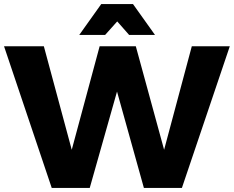

<svg xmlns="http://www.w3.org/2000/svg" viewBox="-22 -930 1157 950"><path d="M927 -701H1115L878 0H690L557 -477L422 0H234L-2 -701H195L333 -189L471 -701H650L790 -189ZM745 -757H617L558 -824L498 -757H370L479 -910H636Z"/></svg>

Font: Gontserrat
Style: Bold
Weight: 700
Designer: Julieta Ulanovsky
Foundry: Julieta Ulanovsky
Version: Version 6.001